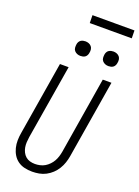

<svg xmlns="http://www.w3.org/2000/svg" viewBox="-202 -1199 930 1289"><g transform="rotate(20 262.5 -555.0)"><path d="M202 8Q174 8 147.5 2Q121 -4 100 -19Q79 -34 65.5 -56Q52 -78 45.5 -104Q39 -130 39.5 -157.5Q40 -185 45 -213L131 -735H193L105 -204Q102 -185 101 -166Q100 -147 103 -129.5Q106 -112 114 -96Q122 -80 135 -68.5Q148 -57 165.5 -52Q183 -47 202 -47Q219 -47 237.5 -51Q256 -55 272 -64.5Q288 -74 301.5 -88Q315 -102 324 -118Q333 -134 338.5 -151.5Q344 -169 347 -186L437 -735H499L407 -177Q403 -153 395 -129Q387 -105 373.5 -83Q360 -61 341 -43Q322 -25 299 -13Q276 -1 251 3.5Q226 8 202 8ZM441 -833Q428 -833 417 -837.5Q406 -842 398 -851Q390 -860 389 -872.5Q388 -885 390 -898Q391 -906 395.5 -914.5Q400 -923 407.5 -928Q415 -933 423.5 -935Q432 -937 440 -937Q453 -937 464.5 -932.5Q476 -928 483.5 -919Q491 -910 492.5 -897.5Q494 -885 491 -872Q490 -864 485.5 -855.5Q481 -847 474 -842Q467 -837 458 -835Q449 -833 441 -833ZM241 -833Q228 -833 217 -837.5Q206 -842 198 -851Q190 -860 189 -872.5Q188 -885 190 -898Q191 -906 195.5 -914.5Q200 -923 207.5 -928Q215 -933 223.5 -935Q232 -937 240 -937Q253 -937 264.5 -932.5Q276 -928 283.5 -919Q291 -910 292.5 -897.5Q294 -885 291 -872Q290 -864 285.5 -855.5Q281 -847 274 -842Q267 -837 258 -835Q249 -833 241 -833ZM225 -1062 224 -1118H524L525 -1062Z"/></g></svg>

Font: Iosevka Curly Light
Style: Italic
Weight: 300
Italic angle: -9°
Monospace: yes
Designer: Belleve Invis
Foundry: Belleve Invis
Version: Version 22.1.2; ttfautohint (v1.8.4)